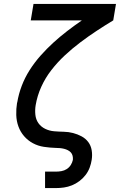

<svg xmlns="http://www.w3.org/2000/svg" viewBox="-20 -755 640 980"><path d="M210 205V121H265Q279 121 293.5 118.5Q308 116 320.5 108Q333 100 341 87.5Q349 75 352 61Q353 50 350.5 40Q348 30 341.5 23Q335 16 326 11.5Q317 7 307 4.5Q297 2 286.5 1Q276 0 266 0H265Q234 -1 204 -5.5Q174 -10 148 -24Q122 -38 103 -60Q84 -82 74 -109.5Q64 -137 63 -168Q62 -199 67 -230Q67 -231 67.5 -231.5Q68 -232 68 -232Q75 -275 91 -317Q107 -359 131.5 -397.5Q156 -436 187 -471Q218 -506 252 -537Q286 -568 323 -596.5Q360 -625 398 -651H137L151 -735H572L558 -651Q515 -625 472.5 -597Q430 -569 389 -538Q348 -507 310.5 -472Q273 -437 242 -397Q211 -357 190.5 -311.5Q170 -266 162 -218Q158 -194 160.5 -169.5Q163 -145 176 -126.5Q189 -108 210.5 -97.5Q232 -87 256.5 -85Q281 -83 305.5 -82.5Q330 -82 353 -76Q376 -70 396.5 -59Q417 -48 430.5 -30Q444 -12 448 12Q452 36 448 61Q445 81 437.5 101Q430 121 416.5 138.5Q403 156 385 169.5Q367 183 347 191Q327 199 306.5 202Q286 205 265 205Z"/></svg>

Font: Iosevka Curly Medium Extended
Style: Italic
Weight: 500
Width: 7
Italic angle: -9°
Monospace: yes
Designer: Belleve Invis
Foundry: Belleve Invis
Version: Version 11.1.0; ttfautohint (v1.8.3)